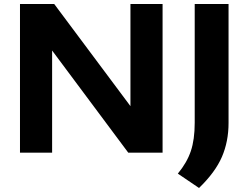

<svg xmlns="http://www.w3.org/2000/svg" viewBox="-20 -760 1238 956"><path d="M79.5 0V-740H250L629.5 -231.5V-740H789.5V0H618.5L239.5 -508.5V0ZM971 176 865.5 104.5Q911 49.5 930.2 -7.8Q949.5 -65 949.5 -148.5V-740H1118V-147.5Q1118 -55.5 1085 21Q1052 97.5 971 176Z"/></svg>

Font: Encode Sans Expanded
Style: Bold
Weight: 700
Width: 7
Designer: Multiple Designers
Foundry: Impallari Type
Version: Version 3.000; ttfautohint (v1.8.3) -l 8 -r 50 -G 200 -x 14 